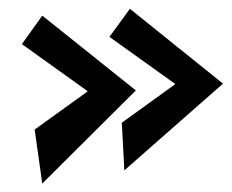

<svg xmlns="http://www.w3.org/2000/svg" viewBox="-20 -363 532 441"><path d="M492.2 -170.9 265.6 28.3 259.8 -81.1 382.8 -169.9 231.4 -278.3 278.3 -342.8ZM292 -155.3 77.1 58.6 59.6 -65.4 181.6 -153.3 30.3 -261.7 77.1 -327.1Z"/></svg>

Font: Slackey
Style: Regular
Weight: 400
Designer: Squid
Foundry: Font Diner, Inc DBA Sideshow
Version: Version 1.001